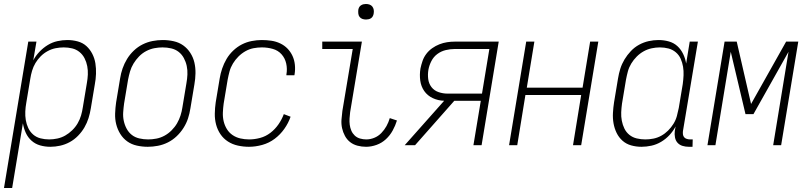

<svg xmlns="http://www.w3.org/2000/svg" viewBox="-43 -729 4063 964"><path d="M-23 215 99 -520H140L124 -426Q136 -449 155 -469Q174 -489 197 -503Q220 -517 245.5 -522.5Q271 -528 295 -528Q322 -528 347.5 -521Q373 -514 391 -497.5Q409 -481 420.5 -458.5Q432 -436 436 -410.5Q440 -385 439 -358Q438 -331 433 -305L413 -185Q409 -160 401.5 -136Q394 -112 381 -89.5Q368 -67 349 -47.5Q330 -28 307 -15.5Q284 -3 259 2.5Q234 8 210 8Q183 8 158.5 1Q134 -6 115.5 -22.5Q97 -39 86.5 -62Q76 -85 72 -110L18 215ZM204 -29Q224 -29 245 -33.5Q266 -38 284.5 -48.5Q303 -59 319.5 -75Q336 -91 347 -110Q358 -129 364 -149.5Q370 -170 373 -191L393 -311Q397 -333 398 -354.5Q399 -376 395 -397Q391 -418 381.5 -436.5Q372 -455 356 -468Q340 -481 319.5 -486Q299 -491 277 -491Q257 -491 236.5 -487Q216 -483 196.5 -472.5Q177 -462 161.5 -446.5Q146 -431 135 -412.5Q124 -394 118 -373.5Q112 -353 109 -333L89 -213Q85 -191 84 -169Q83 -147 86.5 -126Q90 -105 99 -86Q108 -67 123.5 -53.5Q139 -40 160 -34.5Q181 -29 204 -29Z M699 8Q671 8 644 2Q617 -4 596 -19Q575 -34 561 -56.5Q547 -79 540.5 -105Q534 -131 535 -159Q536 -187 540 -215L560 -335Q564 -361 572.5 -385.5Q581 -410 595 -433Q609 -456 629 -475Q649 -494 673 -506Q697 -518 723 -523Q749 -528 774 -528Q802 -528 829 -522Q856 -516 877 -501Q898 -486 912.5 -463.5Q927 -441 933 -415Q939 -389 938.5 -361Q938 -333 933 -305L913 -185Q909 -159 901 -134.5Q893 -110 878.5 -87Q864 -64 844 -45Q824 -26 800 -14Q776 -2 750 3Q724 8 699 8ZM701 -29Q721 -29 742 -33Q763 -37 782.5 -47.5Q802 -58 818.5 -74.5Q835 -91 846 -110Q857 -129 863.5 -149.5Q870 -170 873 -191L893 -311Q897 -333 898 -355Q899 -377 894.5 -398Q890 -419 880 -437.5Q870 -456 854 -468.5Q838 -481 817 -486Q796 -491 773 -491Q753 -491 732 -487Q711 -483 691 -472.5Q671 -462 655 -445.5Q639 -429 627.5 -410Q616 -391 610 -370.5Q604 -350 600 -329L580 -209Q577 -187 575.5 -165Q574 -143 578.5 -122Q583 -101 593 -82.5Q603 -64 619 -51.5Q635 -39 656.5 -34Q678 -29 701 -29Z M1207 8Q1179 8 1151.5 2Q1124 -4 1101.5 -18.5Q1079 -33 1064 -55Q1049 -77 1042 -103.5Q1035 -130 1035.5 -158.5Q1036 -187 1040 -215L1060 -335Q1064 -360 1072.5 -385Q1081 -410 1094.5 -433Q1108 -456 1128 -475Q1148 -494 1171.5 -506Q1195 -518 1221 -523Q1247 -528 1271 -528Q1296 -528 1319.5 -524.5Q1343 -521 1364 -511Q1385 -501 1400.5 -485Q1416 -469 1425.5 -448.5Q1435 -428 1437.5 -404Q1440 -380 1436 -356L1435 -351H1395V-355Q1400 -383 1394 -410Q1388 -437 1370.5 -456.5Q1353 -476 1326.5 -483.5Q1300 -491 1272 -491Q1251 -491 1230 -487Q1209 -483 1189.5 -472Q1170 -461 1154 -445Q1138 -429 1126.5 -410Q1115 -391 1109.5 -370.5Q1104 -350 1100 -329L1080 -209Q1077 -187 1076 -164Q1075 -141 1080 -120Q1085 -99 1096 -81Q1107 -63 1124.5 -51Q1142 -39 1163.5 -34Q1185 -29 1208 -29Q1235 -29 1263 -36.5Q1291 -44 1314.5 -62Q1338 -80 1355 -104.5Q1372 -129 1382 -156L1416 -143Q1405 -111 1384.5 -82Q1364 -53 1336 -32Q1308 -11 1274 -1.5Q1240 8 1207 8Z M1795 8Q1773 8 1752 2.5Q1731 -3 1715 -15.5Q1699 -28 1689 -46.5Q1679 -65 1674.5 -85.5Q1670 -106 1671.5 -128Q1673 -150 1676 -172L1728 -483H1575V-520H1774L1715 -166Q1713 -150 1712 -134Q1711 -118 1713 -102.5Q1715 -87 1721 -73Q1727 -59 1738 -48.5Q1749 -38 1764.5 -33.5Q1780 -29 1796 -29Q1816 -29 1836 -37Q1856 -45 1871.5 -61Q1887 -77 1897.5 -96Q1908 -115 1914 -136L1950 -124Q1942 -98 1928.5 -73.5Q1915 -49 1894.5 -30Q1874 -11 1847.5 -1.5Q1821 8 1795 8ZM1795 -631Q1785 -631 1776.5 -634Q1768 -637 1762.5 -644Q1757 -651 1756 -660.5Q1755 -670 1756 -680Q1757 -686 1760 -692Q1763 -698 1769 -702Q1775 -706 1781.5 -707.5Q1788 -709 1794 -709Q1804 -709 1812.5 -706Q1821 -703 1826.5 -696Q1832 -689 1833.5 -679.5Q1835 -670 1833 -660Q1832 -654 1829 -648Q1826 -642 1820.5 -638Q1815 -634 1808 -632.5Q1801 -631 1795 -631Z M1989 0 2187 -223Q2156 -224 2129.5 -236.5Q2103 -249 2087 -272Q2071 -295 2067 -324.5Q2063 -354 2068 -385Q2072 -404 2078.5 -423Q2085 -442 2097.5 -458.5Q2110 -475 2127 -487Q2144 -499 2163 -506.5Q2182 -514 2201.5 -517Q2221 -520 2240 -520H2461L2375 0H2334L2371 -223H2238L2041 0ZM2204 -259H2377L2414 -483H2240Q2218 -483 2195 -477.5Q2172 -472 2153 -458Q2134 -444 2123 -422.5Q2112 -401 2108 -379Q2104 -355 2107 -332Q2110 -309 2123.5 -291.5Q2137 -274 2159 -266.5Q2181 -259 2204 -259Z M2513 0 2599 -520H2640L2602 -289H2882L2920 -520H2961L2875 0H2834L2875 -252H2595L2554 0Z M3178 8Q3151 8 3126 1Q3101 -6 3082.5 -22.5Q3064 -39 3053 -61.5Q3042 -84 3037.5 -109.5Q3033 -135 3034.5 -162Q3036 -189 3040 -215L3060 -335Q3064 -360 3071.5 -384Q3079 -408 3092.5 -430.5Q3106 -453 3124.5 -472.5Q3143 -492 3166 -504.5Q3189 -517 3214 -522.5Q3239 -528 3263 -528Q3290 -528 3315 -521Q3340 -514 3358 -497.5Q3376 -481 3387 -458Q3398 -435 3402 -410L3420 -520H3461L3386 -71Q3385 -62 3386 -54Q3387 -46 3392 -40Q3397 -34 3405.5 -31.5Q3414 -29 3422 -29H3435L3434 8H3415Q3399 8 3384 3.5Q3369 -1 3359 -12Q3349 -23 3346 -39Q3343 -55 3345 -71L3349 -94Q3337 -71 3318.5 -51Q3300 -31 3276.5 -17Q3253 -3 3227.5 2.5Q3202 8 3178 8ZM3197 -29Q3217 -29 3237.5 -33Q3258 -37 3277 -47.5Q3296 -58 3311.5 -73.5Q3327 -89 3338.5 -107.5Q3350 -126 3355.5 -146.5Q3361 -167 3365 -187L3385 -307Q3388 -329 3389 -351Q3390 -373 3386.5 -394Q3383 -415 3374.5 -434Q3366 -453 3350 -466.5Q3334 -480 3313.5 -485.5Q3293 -491 3270 -491Q3250 -491 3229 -486.5Q3208 -482 3189 -471.5Q3170 -461 3154 -445Q3138 -429 3126.5 -410Q3115 -391 3109.5 -370.5Q3104 -350 3100 -329L3080 -209Q3077 -187 3076 -165.5Q3075 -144 3079 -123Q3083 -102 3092 -83.5Q3101 -65 3117 -52Q3133 -39 3154 -34Q3175 -29 3197 -29Z M3509 0 3595 -520H3656L3728 -207L3904 -520H3965L3879 0H3839L3916 -469L3740 -156H3700L3626 -469L3549 0Z"/></svg>

Font: Iosevka Curly Extralight
Style: Italic
Weight: 200
Italic angle: -9°
Monospace: yes
Designer: Belleve Invis
Foundry: Belleve Invis
Version: Version 22.1.2; ttfautohint (v1.8.4)